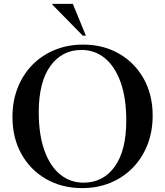

<svg xmlns="http://www.w3.org/2000/svg" viewBox="-20 -955 848 986"><path d="M407 -726Q510.5 -726 591.2 -679.5Q672 -633 718 -550.8Q764 -468.5 764 -361.5Q764 -279.5 737.2 -211.5Q710.5 -143.5 661.8 -93.5Q613 -43.5 546.8 -16.2Q480.5 11 402 11Q298 11 217 -35.5Q136 -82 90 -164.2Q44 -246.5 44 -354.5Q44 -436 70.8 -504Q97.5 -572 146.2 -621.8Q195 -671.5 261.5 -698.8Q328 -726 407 -726ZM409 -17Q510 -17 569.2 -99.5Q628.5 -182 628.5 -336Q628.5 -451.5 599.5 -532.5Q570.5 -613.5 518.8 -656Q467 -698.5 398.5 -698.5Q298 -698.5 238.5 -615.8Q179 -533 179 -379Q179 -263.5 208 -182.5Q237 -101.5 288.8 -59.2Q340.5 -17 409 -17ZM421 -772H405L249 -931V-935H354Z"/></svg>

Font: Newsreader 72pt Medium
Style: Regular
Weight: 500
Designer: Hugues Gentile
Foundry: Production Type
Version: Version 1.003; ttfautohint (v1.8.3)